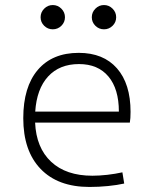

<svg xmlns="http://www.w3.org/2000/svg" viewBox="-20 -739 626 769"><path d="M338.4 9.8Q211.9 9.8 142.6 -62.5Q73.2 -134.8 73.2 -265.6Q73.2 -390.6 131.3 -459Q189.5 -527.3 295.4 -527.3Q394 -527.3 448.5 -465.3Q502.9 -403.3 502.9 -291Q502.9 -263.7 500 -248H120.6Q125 -147 184.8 -91.1Q244.6 -35.2 350.1 -35.2Q377.4 -35.2 409.7 -38.8Q441.9 -42.5 470.2 -48.8L477.5 -3.9Q449.7 2.4 412.8 6.1Q376 9.8 338.4 9.8ZM121.1 -292H456.1Q456.1 -382.8 414.3 -432.6Q372.6 -482.4 296.4 -482.4Q218.3 -482.4 172.6 -432.6Q127 -382.8 121.1 -292ZM191.4 -621.6Q171.4 -621.6 157 -635.7Q142.6 -649.9 142.6 -669.9Q142.6 -689.9 157 -704.3Q171.4 -718.8 191.4 -718.8Q211.4 -718.8 225.8 -704.3Q240.2 -689.9 240.2 -669.9Q240.2 -649.9 225.8 -635.7Q211.4 -621.6 191.4 -621.6ZM396.5 -621.6Q376.5 -621.6 362.1 -635.7Q347.7 -649.9 347.7 -669.9Q347.7 -689.9 362.1 -704.3Q376.5 -718.8 396.5 -718.8Q416.5 -718.8 430.9 -704.3Q445.3 -689.9 445.3 -669.9Q445.3 -649.9 430.9 -635.7Q416.5 -621.6 396.5 -621.6Z"/></svg>

Font: Cascadia Mono ExtraLight
Style: Regular
Weight: 200
Monospace: yes
Designer: Aaron Bell
Foundry: Saja Typeworks
Version: Version 2404.023; ttfautohint (v1.8.4)